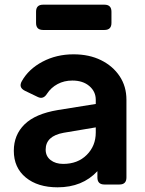

<svg xmlns="http://www.w3.org/2000/svg" viewBox="-20 -788 620 820"><path d="M226 12Q141 12 90 -30Q39 -72 39 -144Q39 -212 85 -257Q131 -302 227 -318L389 -344V-362Q389 -397 361.5 -420.5Q334 -444 289 -444Q254 -444 226 -429Q198 -414 181 -388Q165 -362 141 -374L87 -400Q58 -414 73 -441Q102 -493 161.5 -524.5Q221 -556 294 -556Q361 -556 411.5 -531Q462 -506 491 -462.5Q520 -419 520 -362V-30Q520 0 490 0H426Q396 0 396 -30V-57Q332 12 226 12ZM175 -149Q175 -121 196 -104.5Q217 -88 250 -88Q312 -88 350.5 -126.5Q389 -165 389 -222V-244L252 -221Q175 -207 175 -149ZM164 -660Q134 -660 134 -690V-738Q134 -768 164 -768H426Q456 -768 456 -738V-690Q456 -660 426 -660Z"/></svg>

Font: Pitagon Sans Text
Style: Bold
Weight: 700
Designer: Travis Tran
Foundry: Pitagon
Version: Version 1.001; ttfautohint (v1.8.4.7-5d5b);gftools[0.9.26]